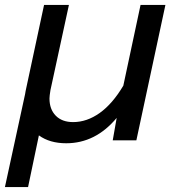

<svg xmlns="http://www.w3.org/2000/svg" viewBox="-49 -570 719 780"><path d="M53 -188 55 -200 130 -550H231L156 -204Q152 -180 152 -170Q152 -126 177.5 -100Q203 -74 248 -74Q304 -74 356 -111Q408 -148 452 -222L522 -550H623L505 0H409L425 -91Q339 12 220 12Q153 12 109 -20L65 190H-29Z"/></svg>

Font: Azeret Mono
Style: Italic
Weight: 400
Italic angle: -12°
Designer: Martin Vácha
Foundry: Displaay
Version: Version 1.000; Glyphs 3.0.3, build 3074